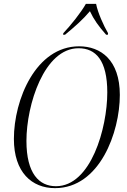

<svg xmlns="http://www.w3.org/2000/svg" viewBox="-20 -964 656 995"><path d="M308 -792 307 -784H317C369 -827 409 -862 446 -906C466 -863 491 -828 530 -784H539L540 -792C518 -829 486 -900 478 -944H425C399 -898 346 -832 308 -792ZM265 11C497 11 601 -279 601 -472C601 -653 502 -724 390 -724C166 -724 52 -448 52 -244C52 -71 145 11 265 11ZM270 1C183 1 117 -64 117 -234C117 -421 209 -714 387 -714C476 -714 536 -652 536 -485C536 -300 451 1 270 1Z"/></svg>

Font: Noto Serif Display Condensed Light
Style: Italic
Weight: 300
Width: 3
Italic angle: -12°
Designer: Monotype Design Team
Foundry: Monotype Imaging Inc.
Version: Version 2.009